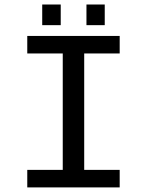

<svg xmlns="http://www.w3.org/2000/svg" viewBox="-20 -815 640 835"><path d="M98.6 -658.7H500.5V-582.5H346.2V-76.2H500.5V0H98.6V-76.2H252.9V-582.5H98.6ZM356 -705.6V-795.4H435.5V-705.6ZM163.6 -705.6V-795.4H244.1V-705.6Z"/></svg>

Font: Liberation Mono
Style: Regular
Weight: 400
Monospace: yes
Designer: Steve Matteson
Foundry: Ascender Corporation
Version: Version 2.1.5